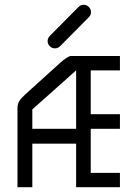

<svg xmlns="http://www.w3.org/2000/svg" viewBox="-20 -831 580 802"><path d="M298 -537 115 -374V-293H298ZM53 -49V-256V-378Q53 -397 61 -409.5Q69 -422 87 -438L233 -570Q257.5 -591.5 273 -597H481V-537H359V-354H481V-293H359V-109H481V-49H298V-231H115V-49ZM179 -659Q179 -672 188 -681L308 -802Q317 -811 329 -811Q342 -811 351 -802Q360 -793 360 -780Q360 -768 351 -759L231 -638Q222 -629 209 -629Q197 -629 188 -638Q179 -647 179 -659Z"/></svg>

Font: 3270 Nerd Font Mono
Style: Regular
Weight: 400
Monospace: yes
Version: Version 3.0.1;Nerd Fonts 3.0.0